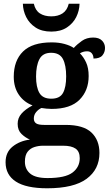

<svg xmlns="http://www.w3.org/2000/svg" viewBox="-20 -776 592 1033"><path d="M234 237Q121 237 65.5 201Q10 165 10 97Q10 43 48 12.5Q86 -18 141 -25Q117 -35 96 -55Q75 -75 75 -110Q75 -141 95.5 -164.5Q116 -188 155 -209Q109 -226 81.5 -266Q54 -306 54 -363Q54 -450 104 -499Q154 -548 258 -548Q296 -548 327 -539.5Q358 -531 377 -518Q395 -538 420.5 -556Q446 -574 481 -574Q513 -574 529 -557.5Q545 -541 545 -518Q545 -495 531 -478Q517 -461 483 -461Q483 -478 474 -489Q465 -500 449 -500Q437 -500 427.5 -497Q418 -494 410 -489Q430 -469 443.5 -439.5Q457 -410 457 -367Q457 -289 408 -239.5Q359 -190 258 -190Q247 -190 230 -191.5Q213 -193 203 -195Q187 -188 174.5 -173Q162 -158 162 -138Q162 -121 174 -112.5Q186 -104 217 -104H333Q429 -104 472 -63Q515 -22 515 47Q515 135 446 186Q377 237 234 237ZM256 -245Q302 -245 319 -276Q336 -307 336 -365Q336 -425 318.5 -458.5Q301 -492 255 -492Q210 -492 192 -457.5Q174 -423 174 -364Q174 -307 192 -276Q210 -245 256 -245ZM236 182Q331 182 370 152.5Q409 123 409 75Q409 39 386.5 23.5Q364 8 320 8H211Q188 8 165.5 15Q143 22 128.5 40.5Q114 59 114 94Q114 134 142.5 158Q171 182 236 182ZM256 -606Q205 -606 171.5 -628Q138 -650 121 -684Q104 -718 103 -756H162Q170 -720 194.5 -704Q219 -688 256 -688Q292 -688 316.5 -704Q341 -720 350 -756H408Q407 -718 390 -684Q373 -650 339.5 -628Q306 -606 256 -606Z"/></svg>

Font: Noto Serif Myanmar SemiBold
Style: Regular
Weight: 600
Designer: Ben Mitchell and the Monotype Design Team
Foundry: Monotype Imaging Inc.
Version: Version 2.106; ttfautohint (v1.8.4.7-5d5b)